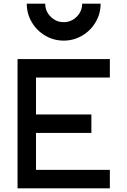

<svg xmlns="http://www.w3.org/2000/svg" viewBox="-20 -1020 690 1040"><path d="M575 -600H175V-400H475V-300H175V-100H575V0H75V-700H575ZM325 -900Q366 -900 395.5 -929.5Q425 -959 425 -1000H525Q525 -946 498 -900Q471 -854 425 -827Q379 -800 325 -800Q271 -800 225 -827Q179 -854 152 -900Q125 -946 125 -1000H225Q225 -959 254.5 -929.5Q284 -900 325 -900Z"/></svg>

Font: Monoikos Medium
Style: Regular
Weight: 500
Designer: Brian Krent
Version: Version 0.088